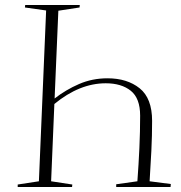

<svg xmlns="http://www.w3.org/2000/svg" viewBox="-20 -750 724 770"><path d="M199 -355Q244 -390 297 -413Q350 -436 411 -436Q490 -436 540 -396Q590 -356 590 -265Q590 -206 587 -145Q584 -84 580 -23L665 -12L664 0H446V-11L531 -23Q536 -91 539 -156.5Q542 -222 542 -286Q542 -356 504.5 -386Q467 -416 404 -416Q299 -416 198 -333L185 -23L270 -10L269 0H51V-10L136 -23L165 -708L80 -720L81 -730H300L299 -720L214 -707Z"/></svg>

Font: Literata 72pt ExtraLight
Style: Italic
Weight: 200
Italic angle: -2°
Designer: Latin by Veronika Burian and Jose Scaglione. Greek by Irene Vlachou. Cyrillic by Vera Evstafieva
Foundry: TypeTogether
Version: Version 3.002